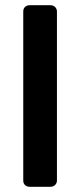

<svg xmlns="http://www.w3.org/2000/svg" viewBox="-20 -591 306 735"><path d="M76 117.5C80.7 121.8 86.3 124 93 124H173C180.3 124 186.3 121.7 191 117C195.7 112.3 198 106.7 198 100V-547C198 -553.7 195.7 -559.3 191 -564C186.3 -568.7 180.3 -571 173 -571H93C86.3 -571 80.7 -568.8 76 -564.5C71.3 -560.2 69 -554.3 69 -547V100C69 107.3 71.3 113.2 76 117.5Z"/></svg>

Font: Rubik
Style: Regular
Weight: 500
Designer: Hubert & Fischer
Foundry: Hubert & Fischer
Version: Version 1.100